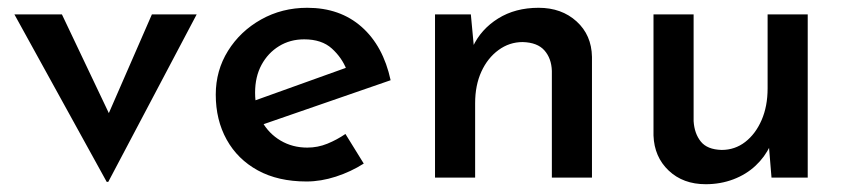

<svg xmlns="http://www.w3.org/2000/svg" viewBox="-20 -456 2173 493"><path d="M254 11 17 -419H139L293 -95L230 -98L370 -419H485L258 11Z M767 10Q694 10 642 -18.5Q590 -47 562 -97.5Q534 -148 534 -213Q534 -275 565.5 -325.5Q597 -376 650.5 -406Q704 -436 769 -436Q853 -436 908.5 -387Q964 -338 983 -250L642 -132L618 -192L891 -290L870 -277Q858 -308 832 -331.5Q806 -355 761 -355Q725 -355 696.5 -337.5Q668 -320 651.5 -289.5Q635 -259 635 -218Q635 -176 652.5 -144.5Q670 -113 700.5 -95Q731 -77 769 -77Q796 -77 820.5 -87Q845 -97 867 -112L914 -36Q881 -15 842.5 -2.5Q804 10 767 10Z M1189 -419 1198 -323 1194 -336Q1215 -381 1259 -408.5Q1303 -436 1363 -436Q1422 -436 1460.5 -401Q1499 -366 1500 -310V0H1397V-274Q1396 -306 1378 -326.5Q1360 -347 1322 -348Q1288 -348 1260 -327.5Q1232 -307 1216 -272Q1200 -237 1200 -191V0H1097V-419Z M1792 17Q1734 17 1697 -18Q1660 -53 1658 -108V-419H1761V-145Q1763 -113 1779.5 -92.5Q1796 -72 1833 -71Q1867 -71 1893.5 -91.5Q1920 -112 1935.5 -147.5Q1951 -183 1951 -229V-419H2054V0H1961L1953 -97L1957 -81Q1944 -53 1920 -30.5Q1896 -8 1863 4.5Q1830 17 1792 17Z"/></svg>

Font: Josefin Sans Medium
Style: Regular
Weight: 500
Designer: Santiago Orozco
Foundry: Typemade
Version: Version 2.001